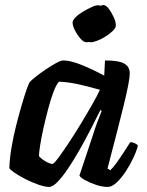

<svg xmlns="http://www.w3.org/2000/svg" viewBox="-20 -739 580 759"><path d="M174 0Q158 0 132 -9Q106 -18 80.5 -31Q55 -44 37 -56.5Q19 -69 17 -75Q18 -112 25.5 -156Q33 -200 44 -243.5Q55 -287 66 -324.5Q77 -362 85.5 -386Q94 -410 98 -415Q103 -421 120.5 -435Q138 -449 160 -464Q182 -479 201.5 -489.5Q221 -500 231 -500Q259 -500 303.5 -482Q348 -464 392 -440L395 -500Q450 -500 471.5 -487.5Q493 -475 493 -449Q493 -420 469 -322.5Q445 -225 405 -73L416 -66Q427 -76 441 -95.5Q455 -115 469.5 -137.5Q484 -160 495 -177Q504 -177 513.5 -172.5Q523 -168 525 -163Q520 -142 507 -114.5Q494 -87 476.5 -60.5Q459 -34 440.5 -17Q422 0 406 0Q384 0 359 -8.5Q334 -17 315.5 -27.5Q297 -38 294 -45L346 -201Q355 -230 363 -251.5Q371 -273 382 -301L377 -304Q360 -270 339 -229Q318 -188 295 -147.5Q272 -107 249.5 -73.5Q227 -40 207.5 -20Q188 0 174 0ZM187 -91Q192 -90 209.5 -113.5Q227 -137 251 -173Q275 -209 299.5 -249.5Q324 -290 344.5 -326Q365 -362 375 -384Q323 -399 284.5 -407Q246 -415 213 -416Q202 -404 191 -374.5Q180 -345 170 -307Q160 -269 151.5 -231Q143 -193 138.5 -163.5Q134 -134 134 -122Q144 -110 161 -100.5Q178 -91 187 -91ZM321 -572Q311 -572 298.5 -586Q286 -600 276.5 -618.5Q267 -637 267 -650Q267 -659 279 -671Q291 -683 309 -693.5Q327 -704 343.5 -711.5Q360 -719 369 -718Q373 -719 376 -716Q384 -719 389 -719Q399 -719 410 -704.5Q421 -690 429.5 -671Q438 -652 438 -639Q438 -629 426.5 -617.5Q415 -606 398.5 -595.5Q382 -585 365.5 -578.5Q349 -572 340 -572Q336 -572 333 -573Q325 -572 321 -572Z"/></svg>

Font: Texturina
Style: Bold Italic
Weight: 700
Italic angle: -11°
Designer: Guillermo Torres Carreño
Foundry: Omnibus-Type
Version: Version 1.002; ttfautohint (v1.8.3)